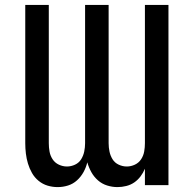

<svg xmlns="http://www.w3.org/2000/svg" viewBox="-20 -755 790 783"><path d="M215 8Q194 8 174 2Q154 -4 137.5 -17.5Q121 -31 110.5 -49.5Q100 -68 94 -88Q88 -108 85.5 -129Q83 -150 83 -171V-735H179V-171Q179 -154 182 -137Q185 -120 194.5 -105.5Q204 -91 220 -83.5Q236 -76 253 -76Q270 -76 286 -83.5Q302 -91 311 -105.5Q320 -120 323.5 -137Q327 -154 327 -171V-735H423V-171Q423 -154 426.5 -137Q430 -120 439 -105.5Q448 -91 464 -83.5Q480 -76 497 -76Q514 -76 530 -83.5Q546 -91 555.5 -105.5Q565 -120 568 -137Q571 -154 571 -171V-735H667V0H571V-67Q564 -50 553 -35.5Q542 -21 527.5 -11Q513 -1 495 3.5Q477 8 459 8Q438 8 417 1.5Q396 -5 379.5 -19.5Q363 -34 352.5 -53Q342 -72 336 -93Q331 -72 320.5 -53Q310 -34 294 -19.5Q278 -5 257.5 1.5Q237 8 215 8Z"/></svg>

Font: Iosevka Aile Medium
Style: Regular
Weight: 500
Designer: Belleve Invis
Foundry: Belleve Invis
Version: Version 27.3.5; ttfautohint (v1.8.4)